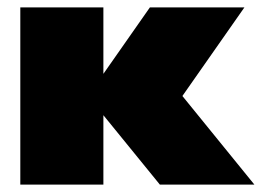

<svg xmlns="http://www.w3.org/2000/svg" viewBox="-20 -500 724 520"><path d="M35 -480H260V-300L386 -480H642L474 -240L669 0H413L260 -188V0H35Z"/></svg>

Font: Prompt Black
Style: Regular
Weight: 900
Designer: Katatrad Team
Foundry: CadsonDemak
Version: Version 1.000